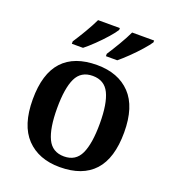

<svg xmlns="http://www.w3.org/2000/svg" viewBox="-140 -871 880 985"><g transform="rotate(20 299.5 -378.0)"><path d="M298 10Q183 10 116.5 -59.5Q50 -129 50 -270Q50 -410 113.5 -479Q177 -548 301 -548Q417 -548 483 -479Q549 -410 549 -270Q549 -129 485.5 -59.5Q422 10 298 10ZM300 -49Q364 -49 390 -105Q416 -161 416 -270Q416 -379 389.5 -433.5Q363 -488 299 -488Q235 -488 209 -433.5Q183 -379 183 -270Q183 -161 209.5 -105Q236 -49 300 -49ZM327 -619Q348 -651 372 -691.5Q396 -732 412 -766H532V-756Q521 -739 495.5 -710Q470 -681 440.5 -652.5Q411 -624 389 -606H327ZM141 -619Q162 -651 186 -691.5Q210 -732 226 -766H345V-756Q335 -739 309.5 -710Q284 -681 254.5 -652.5Q225 -624 202 -606H141Z"/></g></svg>

Font: Noto Serif NP Hmong SemiBold
Style: Regular
Weight: 600
Designer: Dalton Maag Ltd
Foundry: Dalton Maag Ltd
Version: Version 1.001; ttfautohint (v1.8.4.7-5d5b)